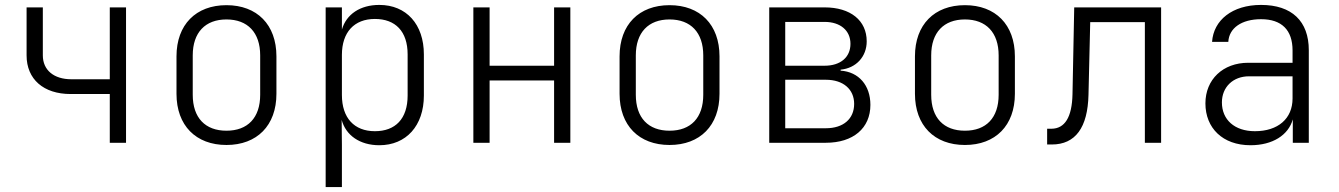

<svg xmlns="http://www.w3.org/2000/svg" viewBox="-20 -580 5440 780"><path d="M426 0H492V-550H426V-258H270C199 -258 154 -295 154 -355V-550H88V-355C88 -258 157 -198 267 -198H426Z M900 9C1024 9 1103 -70 1103 -199V-351C1103 -480 1024 -559 900 -559C776 -559 697 -480 697 -351V-199C697 -70 776 9 900 9ZM900 -49C814 -49 763 -101 763 -195V-355C763 -448 814 -501 900 -501C986 -501 1037 -448 1037 -355V-195C1037 -101 986 -49 900 -49Z M1303 180H1369V8L1368 -93C1385 -30 1442 10 1521 10C1630 10 1702 -69 1702 -192V-359C1702 -481 1631 -560 1521 -560C1443 -560 1387 -522 1369 -460V-550H1303ZM1503 -47C1419 -47 1369 -101 1369 -194V-357C1369 -449 1419 -503 1503 -503C1586 -503 1636 -453 1636 -359V-192C1636 -97 1586 -47 1503 -47Z M1903 0H1969V-253H2231V0H2297V-550H2231V-313H1969V-550H1903Z M2700 9C2824 9 2903 -70 2903 -199V-351C2903 -480 2824 -559 2700 -559C2576 -559 2497 -480 2497 -351V-199C2497 -70 2576 9 2700 9ZM2700 -49C2614 -49 2563 -101 2563 -195V-355C2563 -448 2614 -501 2700 -501C2786 -501 2837 -448 2837 -355V-195C2837 -101 2786 -49 2700 -49Z M3105 0H3335C3446 0 3516 -59 3516 -154C3516 -233 3469 -288 3395 -293V-297C3458 -303 3501 -350 3501 -412C3501 -497 3435 -550 3330 -550H3105ZM3170 -313V-491H3330C3394 -491 3435 -456 3435 -402C3435 -347 3394 -313 3330 -313ZM3170 -59V-256H3335C3406 -256 3450 -217 3450 -158C3450 -97 3406 -59 3335 -59Z M3900 9C4024 9 4103 -70 4103 -199V-351C4103 -480 4024 -559 3900 -559C3776 -559 3697 -480 3697 -351V-199C3697 -70 3776 9 3900 9ZM3900 -49C3814 -49 3763 -101 3763 -195V-355C3763 -448 3814 -501 3900 -501C3986 -501 4037 -448 4037 -355V-195C4037 -101 3986 -49 3900 -49Z M4234 7H4253C4349 7 4399 -62 4402 -195L4409 -490H4631V0H4697V-550H4344L4337 -197C4335 -104 4306 -57 4251 -57H4234Z M5060 10C5150 10 5214 -31 5232 -95V0H5297V-376C5297 -494 5228 -560 5103 -560C4986 -560 4910 -498 4904 -410H4970C4973 -466 5024 -502 5103 -502C5187 -502 5231 -458 5231 -375V-325H5051C4948 -325 4877 -257 4877 -160C4877 -60 4947 10 5060 10ZM5078 -47C4995 -47 4944 -94 4944 -164C4944 -226 4989 -270 5054 -270H5231V-180C5231 -98 5172 -47 5078 -47Z"/></svg>

Font: JetBrains Mono ExtraLight
Style: Regular
Weight: 240
Monospace: yes
Designer: Philipp Nurullin, Konstantin Bulenkov
Foundry: JetBrains
Version: Version 2.305